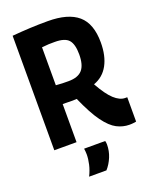

<svg xmlns="http://www.w3.org/2000/svg" viewBox="-167 -801 877 1103"><g transform="rotate(-20 272.0 -249.5)"><path d="M502 10Q463 10 426 -9Q389 -28 350.5 -80.5Q312 -133 268 -233Q256 -232 242 -232Q228 -232 213 -232.5Q198 -233 182 -233V0H46V-700Q104 -705 155 -707.5Q206 -710 264 -710Q388 -710 448.5 -658Q509 -606 509 -491Q509 -409 479 -354Q449 -299 390 -278Q430 -206 464.5 -174.5Q499 -143 531 -143Q533 -143 537 -143Q541 -143 544 -143V6Q537 7 527.5 8.5Q518 10 502 10ZM259 -345Q317 -345 343 -374.5Q369 -404 369 -469Q369 -531 346 -557.5Q323 -584 261 -584Q240 -584 224 -583.5Q208 -583 182 -580V-348Q204 -346 221.5 -345.5Q239 -345 259 -345ZM182 211Q198 179 205.5 146.5Q213 114 213 85Q213 75 212 66.5Q211 58 210 50H339Q342 61 342 72Q342 112 327 148Q312 184 288 211Z"/></g></svg>

Font: Georama SemiCondensed
Style: Bold
Weight: 700
Width: 4
Designer: Jean-Baptiste Levee
Foundry: Production Type
Version: Version 1.000